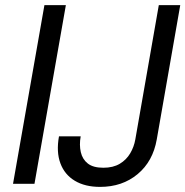

<svg xmlns="http://www.w3.org/2000/svg" viewBox="-20 -720 726 752"><path d="M31 0 154 -700H238L115 0ZM372 12Q313 12 273 -12Q233 -36 216.5 -80.5Q200 -125 211 -186H296Q290 -152 296.5 -124Q303 -96 324 -79.5Q345 -63 385 -63Q423 -63 449 -78.5Q475 -94 490 -119.5Q505 -145 510 -174L602 -700H686L594 -174Q579 -88 519 -38Q459 12 372 12Z"/></svg>

Font: DM Sans 18pt
Style: Italic
Weight: 400
Italic angle: -10°
Designer: Colophon Foundry, Jonny Pinhorn
Foundry: Colophon Foundry
Version: Version 4.004;gftools[0.9.30]